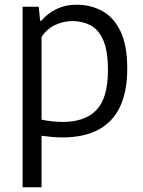

<svg xmlns="http://www.w3.org/2000/svg" viewBox="-20 -571 604 811"><path d="M75.5 220V-542.5H143.5L149.5 -483H154.5Q179 -513 217.2 -532Q255.5 -551 304 -551Q362.5 -551 411 -525Q459.5 -499 488.5 -439.8Q517.5 -380.5 517.5 -281.5Q517.5 -183.5 486.5 -119Q455.5 -54.5 394.5 -22.5Q333.5 9.5 244 9.5Q221 9.5 198 7.2Q175 5 155.5 2.5V220ZM245 -56Q340 -56 388 -107Q436 -158 436 -274.5Q436 -355.5 416.5 -400.5Q397 -445.5 363 -463.8Q329 -482 286 -482Q249.5 -482 214.5 -466.2Q179.5 -450.5 155.5 -415V-65.5Q173.5 -61.5 197.8 -58.8Q222 -56 245 -56Z"/></svg>

Font: Encode Sans Condensed Thin
Style: Regular
Weight: 400
Version: Version 3.002